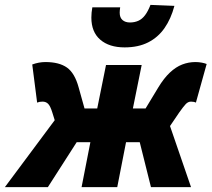

<svg xmlns="http://www.w3.org/2000/svg" viewBox="-76 -766 866 786"><path d="M-56 0 148 -274 138 -306Q130 -332 121 -341Q112 -350 98 -350Q91 -350 86 -349Q81 -348 76 -346L56 -502Q83 -512 110 -512Q166 -512 198 -489.5Q230 -467 246 -408L270 -322H322L358 -500H504L468 -322H520L572 -408Q595 -446 619.5 -469Q644 -492 670 -502Q696 -512 724 -512Q738 -512 750.5 -509.5Q763 -507 770 -504L726 -346Q722 -348 717 -349Q712 -350 706 -350Q694 -350 684.5 -340Q675 -330 658 -306L620 -250L706 0H542L496 -184H440L404 0H258L294 -184H238L120 0ZM434 -572Q371 -572 334.5 -603.5Q298 -635 298 -694Q298 -704 299 -714.5Q300 -725 302 -736H416Q415 -729 414.5 -724Q414 -719 414 -714Q414 -694 425.5 -684Q437 -674 456 -674Q475 -674 490.5 -681Q506 -688 518 -704Q530 -720 540 -746L638 -742Q624 -689 597.5 -651Q571 -613 530.5 -592.5Q490 -572 434 -572Z"/></svg>

Font: Source Sans 3 Black
Style: Italic
Weight: 900
Italic angle: -11°
Designer: Paul D. Hunt
Foundry: Adobe
Version: Version 3.052;hotconv 1.1.0;makeotfexe 2.6.0